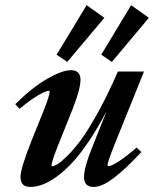

<svg xmlns="http://www.w3.org/2000/svg" viewBox="-20 -719 602 750"><path d="M242.7 -477.1 201.2 -505.4 318.4 -698.7 387.7 -649.4ZM417 -477.1 375.5 -505.4 492.2 -698.7 561.5 -649.4ZM98.1 11.2Q60.1 11.2 60.1 -27.3Q60.1 -60.1 101.6 -165.5L152.3 -291.5Q173.8 -346.2 173.8 -359.9Q173.8 -364.3 169.9 -364.3Q159.7 -364.3 130.6 -347.7Q101.6 -331.1 56.2 -293.9L39.6 -312Q106.4 -377.9 164.6 -411.4Q222.7 -444.8 257.3 -444.8Q294.4 -444.8 294.4 -406.7Q294.4 -371.6 263.7 -293L206.5 -150.4Q181.2 -85.9 181.2 -73.7Q181.2 -69.8 185.1 -69.8Q190.9 -69.8 203.1 -76.7Q215.3 -83.5 240.2 -107.4Q265.1 -131.3 293.5 -168.9Q321.8 -206.5 361.3 -277.3Q400.9 -348.1 440.4 -439.5H542.5L424.8 -147.9Q400.4 -85.9 400.4 -74.7Q400.4 -69.8 404.3 -69.8Q413.6 -69.8 441.9 -87.4Q470.2 -105 513.7 -142.6L532.2 -125Q468.8 -57.1 423.3 -22.9Q377.9 11.2 346.2 11.2Q308.1 11.2 308.1 -27.3Q308.1 -63.5 338.4 -139.2L397 -286.1Q362.8 -220.2 327.4 -167.7Q292 -115.2 261 -82.3Q230 -49.3 199.7 -27.8Q169.4 -6.3 144.8 2.4Q120.1 11.2 98.1 11.2Z"/></svg>

Font: Elstob
Style: Bold Italic
Weight: 700
Italic angle: -20°
Designer: Peter S. Baker
Version: Version 1.015